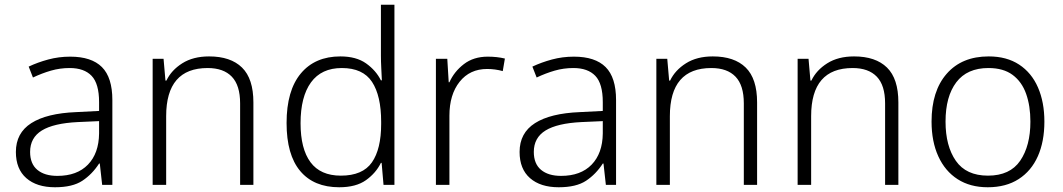

<svg xmlns="http://www.w3.org/2000/svg" viewBox="-20 -780 4483 810"><path d="M276 -541Q366 -541 410 -497Q454 -453 454 -358V0H411L401 -90H398Q369 -45 327.5 -17.5Q286 10 212 10Q135 10 91 -28.5Q47 -67 47 -139Q47 -219 112 -260.5Q177 -302 301 -307L398 -312V-349Q398 -427 366.5 -460Q335 -493 274 -493Q233 -493 195 -482Q157 -471 119 -453L101 -499Q139 -517 183.5 -529Q228 -541 276 -541ZM308 -265Q206 -260 156.5 -229.5Q107 -199 107 -139Q107 -89 137.5 -63.5Q168 -38 222 -38Q305 -38 351 -85.5Q397 -133 398 -217V-269Z M862 -542Q953 -542 1001 -495Q1049 -448 1049 -348V0H993V-344Q993 -420 958 -456.5Q923 -493 856 -493Q681 -493 681 -290V0H624V-532H670L678 -440H682Q703 -484 749 -513Q795 -542 862 -542Z M1411 10Q1304 10 1246.5 -58.5Q1189 -127 1189 -261Q1189 -398 1249 -470Q1309 -542 1416 -542Q1483 -542 1524.5 -512.5Q1566 -483 1587 -441H1591Q1590 -464 1588.5 -492.5Q1587 -521 1587 -545V-760H1644V0H1598L1590 -93H1587Q1566 -50 1524 -20Q1482 10 1411 10ZM1418 -39Q1510 -39 1549 -95Q1588 -151 1588 -257V-266Q1588 -376 1549.5 -434.5Q1511 -493 1422 -493Q1336 -493 1292 -432.5Q1248 -372 1248 -260Q1248 -152 1290 -95.5Q1332 -39 1418 -39Z M2038 -541Q2077 -541 2110 -533L2101 -480Q2069 -489 2035 -489Q1962 -489 1919 -435Q1876 -381 1876 -292V0H1819V-532H1867L1873 -433H1876Q1896 -478 1937 -509.5Q1978 -541 2038 -541Z M2401 -541Q2491 -541 2535 -497Q2579 -453 2579 -358V0H2536L2526 -90H2523Q2494 -45 2452.5 -17.5Q2411 10 2337 10Q2260 10 2216 -28.5Q2172 -67 2172 -139Q2172 -219 2237 -260.5Q2302 -302 2426 -307L2523 -312V-349Q2523 -427 2491.5 -460Q2460 -493 2399 -493Q2358 -493 2320 -482Q2282 -471 2244 -453L2226 -499Q2264 -517 2308.5 -529Q2353 -541 2401 -541ZM2433 -265Q2331 -260 2281.5 -229.5Q2232 -199 2232 -139Q2232 -89 2262.5 -63.5Q2293 -38 2347 -38Q2430 -38 2476 -85.5Q2522 -133 2523 -217V-269Z M2987 -542Q3078 -542 3126 -495Q3174 -448 3174 -348V0H3118V-344Q3118 -420 3083 -456.5Q3048 -493 2981 -493Q2806 -493 2806 -290V0H2749V-532H2795L2803 -440H2807Q2828 -484 2874 -513Q2920 -542 2987 -542Z M3583 -542Q3674 -542 3722 -495Q3770 -448 3770 -348V0H3714V-344Q3714 -420 3679 -456.5Q3644 -493 3577 -493Q3402 -493 3402 -290V0H3345V-532H3391L3399 -440H3403Q3424 -484 3470 -513Q3516 -542 3583 -542Z M4386 -267Q4386 -183 4358.5 -121Q4331 -59 4277.5 -24.5Q4224 10 4147 10Q4073 10 4020 -24Q3967 -58 3938.5 -120.5Q3910 -183 3910 -267Q3910 -396 3974 -469Q4038 -542 4151 -542Q4227 -542 4279.5 -507.5Q4332 -473 4359 -411Q4386 -349 4386 -267ZM3969 -267Q3969 -164 4012.5 -101.5Q4056 -39 4148 -39Q4241 -39 4284 -102Q4327 -165 4327 -267Q4327 -333 4309 -384Q4291 -435 4252 -464Q4213 -493 4150 -493Q4060 -493 4014.5 -433Q3969 -373 3969 -267Z"/></svg>

Font: Noto Traditional Nushu Light
Style: Regular
Weight: 300
Designer: LIU Zhao
Foundry: LiuZhao Studio
Version: Version 2.003; ttfautohint (v1.8.4.7-5d5b)